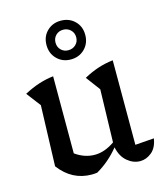

<svg xmlns="http://www.w3.org/2000/svg" viewBox="-112 -830 793 924"><g transform="rotate(-15 284.0 -368.0)"><path d="M70 -75 80 -377 26 -448Q100 -488 173 -496V-112Q219 -79 270 -79Q319 -79 369 -114L376 -377L323 -448Q395 -488 470 -496V-75L564 -82Q557 -37 530.5 -15Q504 7 473 7Q439 7 409.5 -17.5Q380 -42 370 -89Q321 -29 258 7Q245 9 231 9Q133 9 70 -75ZM277 -552Q236 -552 208.5 -579.5Q181 -607 181 -649Q181 -691 208.5 -718Q236 -745 277 -745Q319 -745 346.5 -718Q374 -691 374 -649Q374 -607 346.5 -579.5Q319 -552 277 -552ZM277 -598Q299 -598 314 -612.5Q329 -627 329 -649Q329 -671 314 -685.5Q299 -700 277 -700Q255 -700 240.5 -685.5Q226 -671 226 -649Q226 -627 240.5 -612.5Q255 -598 277 -598Z"/></g></svg>

Font: Piazzolla Medium
Style: Regular
Weight: 500
Designer: Juan Pablo del Peral
Foundry: Huerta Tipografica
Version: Version 1.330